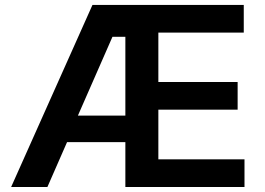

<svg xmlns="http://www.w3.org/2000/svg" viewBox="-20 -747 1057 767"><path d="M24.5 0H169.4L247.9 -179.3H480.8V0H956.7V-110.4H612.6V-308.9H929.3V-419.4H612.6V-616.8H953.8V-727.3H349.4ZM291.2 -285.2 429.3 -600.1H480.8V-285.2Z"/></svg>

Font: Margiela Sans Semi Bold
Style: Regular
Weight: 600
Designer: Stefan Endress, Andreas Faust
Version: Version 1.100;FEAKit 1.0